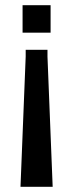

<svg xmlns="http://www.w3.org/2000/svg" viewBox="-20 -520 282 740"><path d="M79 -328V-302L59 200H183L163 -302V-328ZM67 -500V-394H175V-500Z"/></svg>

Font: Cabin Resolve
Style: Regular-Resolve
Weight: 400
Designer: Pablo Impallari
Foundry: Pablo Impallari. http://www.impallari.com Igino Marini. http://www.ikern.com
Version: Version 3.001